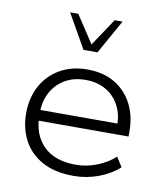

<svg xmlns="http://www.w3.org/2000/svg" viewBox="-73 -672 639 743"><g transform="rotate(10 246.0 -300.5)"><path d="M266 10Q192 10 142.5 -17Q93 -44 68 -91Q43 -138 43 -197Q43 -257 68 -304Q93 -351 139.5 -378Q186 -405 248 -405Q311 -405 356 -378Q401 -351 425 -304Q449 -257 449 -197V-177H77V-219H398Q397 -260 378.5 -293Q360 -326 326.5 -345Q293 -364 248 -364Q201 -364 166.5 -343.5Q132 -323 113.5 -288Q95 -253 95 -210V-197Q95 -123 139 -78.5Q183 -34 267 -34Q309 -34 350.5 -50.5Q392 -67 419 -93L443 -55Q410 -25 363 -7.5Q316 10 266 10ZM219 -477 143 -611H175L246 -503L318 -611H349L274 -477Z"/></g></svg>

Font: Rokkitt SemiBold Light
Style: Regular
Weight: 300
Version: Version 3.103